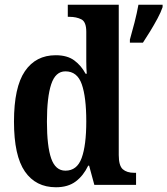

<svg xmlns="http://www.w3.org/2000/svg" viewBox="-20 -780 706 810"><path d="M216 10Q131 10 85 -56.5Q39 -123 39 -267Q39 -412 85 -479.5Q131 -547 215 -547Q264 -547 293.5 -525Q323 -503 341 -469H346Q344 -492 344 -521.5Q344 -551 344 -580V-646Q344 -688 323 -698.5Q302 -709 273 -709H266V-760H481V-126Q481 -81 498 -66Q515 -51 546 -51H554V0H378L356 -81H352Q332 -39 299.5 -14.5Q267 10 216 10ZM256 -60Q305 -60 324.5 -113.5Q344 -167 344 -268Q344 -370 325 -424.5Q306 -479 256 -479Q214 -479 196 -424.5Q178 -370 178 -267Q178 -163 196 -111.5Q214 -60 256 -60ZM528 -613Q537 -644 547.5 -685Q558 -726 564 -760H666V-750Q659 -729 644.5 -702Q630 -675 613.5 -648Q597 -621 583 -600H528Z"/></svg>

Font: Noto Serif Hebrew Condensed
Style: Bold
Weight: 700
Width: 3
Designer: Monotype Design Team
Foundry: Monotype Imaging Inc.
Version: Version 2.004; ttfautohint (v1.8.4.7-5d5b)